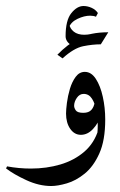

<svg xmlns="http://www.w3.org/2000/svg" viewBox="-45 -458 399 639"><path d="M305.2 -60.1Q305.2 9.3 285.6 52.7Q266.1 96.2 236.8 119.9Q207.5 143.6 177.2 152.3Q147 161.1 125.5 161.1Q85 161.1 42.7 141.6Q0.5 122.1 -24.9 102.5L-21.5 95.7Q18.1 103 57.6 103Q109.9 103 156 89.4Q202.1 75.7 235.6 46.9Q269 18.1 282.7 -27.3ZM275.4 8.3Q280.3 -12.2 280.3 -40.5Q280.3 -64.9 275.9 -89.1Q271.5 -113.3 261.2 -129.4Q251 -145.5 233.4 -145.5Q219.7 -145.5 210.7 -132.3Q201.7 -119.1 201.7 -106Q201.7 -98.6 207.3 -90.6Q212.9 -82.5 232.4 -82.5Q250.5 -82.5 259.3 -92.5Q268.1 -102.5 270 -117.7L287.1 -68.8Q282.7 -48.3 264.6 -28.8Q246.6 -9.3 224.1 -9.3Q202.6 -9.3 188.7 -29.3Q174.8 -49.3 174.8 -80.1Q174.8 -92.8 177.7 -115.7Q180.7 -138.7 187.7 -162.4Q194.8 -186 207 -202.4Q219.2 -218.8 237.3 -218.8Q258.8 -218.8 273.9 -195.6Q289.1 -172.4 297.1 -136Q305.2 -99.6 305.2 -60.1Q300.8 -36.6 293 -20.3Q285.2 -3.9 275.4 8.3ZM197.8 -304.2Q173.3 -317.4 173.3 -337.4Q173.3 -390.6 192.4 -414.3Q211.4 -438 232.9 -438Q246.6 -438 260 -431.9Q273.4 -425.8 280.8 -414.6L274.4 -402.3Q266.1 -405.8 254.9 -405.8Q235.4 -405.8 213.1 -395.3Q190.9 -384.8 184.1 -365.7L186 -377Q187.5 -363.3 200.4 -352.8Q213.4 -342.3 235.8 -342.3Q246.6 -342.3 259.8 -345.2ZM315.4 -350.6 290.5 -310.5Q263.2 -310.5 231.9 -304.2Q200.7 -297.9 163.1 -263.7L146 -275.9Q179.2 -310.1 217 -330.3Q254.9 -350.6 315.4 -350.6Z"/></svg>

Font: Lateef
Style: Regular
Weight: 400
Designer: SIL International
Foundry: SIL International
Version: Version 4.200